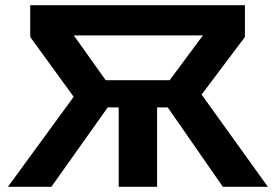

<svg xmlns="http://www.w3.org/2000/svg" viewBox="-20 -720 1063 740"><path d="M10.5 0 264 -347 96.5 -577.5V-700H924V-577.5L757 -355.5L1012.5 0H839L592.5 -355L762 -583.5H264.5L428.5 -353L178 0ZM437.5 0V-306H319.5V-411H704V-306H585.5V0Z"/></svg>

Font: Geologica Cursive SemiBold
Style: Regular
Weight: 600
Designer: Sindre Bremnes, Frode Helland
Foundry: Monokrom Skriftforlag AS
Version: Version 1.010;gftools[0.9.28]